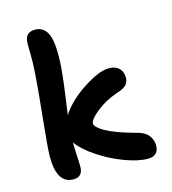

<svg xmlns="http://www.w3.org/2000/svg" viewBox="-113 -853 857 956"><g transform="rotate(-15 315.0 -375.0)"><path d="M147.9 9.8Q63 9.8 63 -128.9Q63 -170.9 78.4 -318.1Q93.8 -465.3 99.1 -543Q103.5 -602.1 102.3 -648.7Q101.1 -695.3 102.1 -707Q103.5 -759.8 154.8 -759.8Q202.6 -759.8 221.9 -711.2Q241.2 -662.6 232.9 -544.9Q229 -499.5 223.6 -456.1Q218.3 -412.6 211.9 -370.4Q205.6 -328.1 203.1 -307.1Q246.1 -372.6 327.9 -425.8Q409.7 -479 460 -479Q493.2 -479 512 -461.4Q530.8 -443.8 530.8 -411.1Q530.8 -388.2 516.1 -374Q501.5 -359.9 463.9 -348.1Q404.8 -327.6 358.9 -290.8Q313 -253.9 313 -232.9Q313 -224.1 324.5 -212.9Q335.9 -201.7 358.4 -188.7Q380.9 -175.8 419.4 -161.4Q458 -147 506.8 -133.8Q550.3 -124 569.6 -100.6Q588.9 -77.1 588.9 -46.9Q588.9 -21.5 574.7 -7.3Q560.5 6.8 533.2 6.8Q483.9 6.8 414.8 -18.8Q345.7 -44.4 283.4 -85.9Q221.2 -127.4 191.9 -168.9Q192.4 -145 194.6 -104Q196.8 -63 196.8 -42Q196.8 9.8 147.9 9.8Z"/></g></svg>

Font: Shantell Sans Irregular
Style: Regular
Weight: 600
Designer: Stephen Nixon, Anya Danilova, Shantell Martin
Foundry: Arrow Type
Version: Version 1.006;[9816181b4]